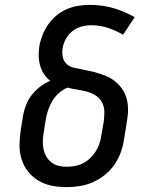

<svg xmlns="http://www.w3.org/2000/svg" viewBox="-20 -763 640 791"><path d="M255 8Q223 8 193 2Q163 -4 138 -19Q113 -34 95 -57Q77 -80 68.5 -108.5Q60 -137 60.5 -168.5Q61 -200 66 -231L75 -287Q79 -309 87.5 -331Q96 -353 111 -372Q126 -391 145.5 -406Q165 -421 187 -430Q172 -442 161.5 -457.5Q151 -473 145.5 -492Q140 -511 139.5 -531Q139 -551 142 -572Q146 -595 155 -618Q164 -641 178.5 -662Q193 -683 213 -699.5Q233 -716 255.5 -725.5Q278 -735 302.5 -739Q327 -743 350 -743Q401 -743 447.5 -729.5Q494 -716 535 -692L487 -620Q458 -637 425 -648Q392 -659 356 -659Q336 -659 315.5 -653.5Q295 -648 278.5 -635Q262 -622 251.5 -603Q241 -584 238 -564Q235 -546 238.5 -528.5Q242 -511 254.5 -499.5Q267 -488 284 -484Q301 -480 318 -477Q335 -474 352.5 -470Q370 -466 386 -461Q402 -456 418 -449.5Q434 -443 447.5 -433Q461 -423 472.5 -410.5Q484 -398 491.5 -383Q499 -368 503 -351.5Q507 -335 507.5 -317Q508 -299 505.5 -281Q503 -263 500 -245L491 -189Q487 -162 477.5 -135.5Q468 -109 451.5 -85Q435 -61 412 -42.5Q389 -24 363 -12.5Q337 -1 309 3.5Q281 8 255 8ZM255 -76Q271 -76 288 -79Q305 -82 321 -90Q337 -98 350.5 -110.5Q364 -123 373.5 -138Q383 -153 389 -169.5Q395 -186 397 -203L407 -259Q410 -280 410 -301Q410 -322 401 -340Q392 -358 375 -369Q358 -380 338 -385.5Q318 -391 297.5 -394Q277 -397 258 -402Q239 -394 223 -380Q207 -366 196.5 -348.5Q186 -331 179 -311.5Q172 -292 169 -273L160 -217Q157 -200 156.5 -182.5Q156 -165 159.5 -148.5Q163 -132 171 -118Q179 -104 192 -94Q205 -84 221 -80Q237 -76 255 -76Z"/></svg>

Font: Iosevka Etoile Medium
Style: Italic
Weight: 500
Italic angle: -9°
Designer: Belleve Invis
Foundry: Belleve Invis
Version: Version 22.1.2; ttfautohint (v1.8.4)